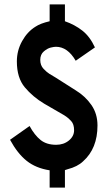

<svg xmlns="http://www.w3.org/2000/svg" viewBox="-20 -771 493 878"><path d="M326.2 -493.2Q289.1 -557.1 235.8 -557.1Q227.5 -557.1 212.2 -553.5Q196.8 -549.8 180.4 -535.9Q164.1 -522 164.1 -497.1Q164.1 -472.2 179 -456.5Q193.8 -440.9 205.3 -433.8Q216.8 -426.8 223.4 -422.9Q230 -418.9 234.9 -416L326.2 -357.9Q370.1 -331.1 397.9 -291Q425.8 -251 425.8 -197.3Q425.8 -91.8 359.9 -33.2Q334.5 -8.8 289.1 2.9Q286.1 3.9 283 4.9Q279.8 5.9 276.9 6.8V86.9H207V7.8Q144 -2 102.1 -35.4Q60.1 -68.8 25.9 -131.8L115.2 -194.8Q138.2 -152.8 165.5 -130.9Q192.9 -108.9 236.8 -108.9Q271 -108.9 294.9 -128.4Q318.8 -147.9 318.8 -175.5Q318.8 -203.1 305.4 -217.5Q292 -231.9 282.5 -238Q272.9 -244.1 271.5 -245.1Q270 -246.1 268.1 -247.1L182.1 -296.9Q129.9 -328.1 93.5 -371.6Q57.1 -415 57.1 -490.2Q57.1 -540 81.1 -583Q105 -626 142.1 -648.9Q164.6 -664.1 207 -673.8V-751H276.9V-673.8Q321.8 -658.2 356.4 -631.1Q391.1 -604 414.1 -554.2Z"/></svg>

Font: UnifrakturCook
Style: Bold
Weight: 700
Designer: j. 'mach' wust
Version: Version 2011-09-01